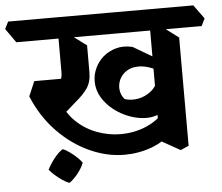

<svg xmlns="http://www.w3.org/2000/svg" viewBox="-101 -700 1054 910"><g transform="rotate(-5 426.0 -245.5)"><path d="M465 38Q382 38 299.5 0.5Q217 -37 148.5 -107.5Q80 -178 39 -277L69 -347H250L180 -249Q200 -187 243 -145Q286 -103 342 -82Q398 -61 454 -61Q520 -61 574.5 -84Q629 -107 662 -145L697 -54Q656 -7 594 15.5Q532 38 465 38ZM178 -163 87 -270Q119 -280 145 -293.5Q171 -307 186.5 -328Q202 -349 201 -380V-577L250 -556L333 -494V-367Q333 -320 312.5 -290.5Q292 -261 254 -230ZM0 -538 -47 -605 -30 -639H452L499 -573L482 -538ZM583 -127Q545 -127 505 -141.5Q465 -156 431 -182Q397 -208 375.5 -243.5Q354 -279 354 -321Q354 -353 368 -383.5Q382 -414 407.5 -436Q433 -458 468.5 -468Q504 -478 547 -468L705 -375L683 -329Q654 -351 624 -362Q594 -373 567 -373Q533 -373 509.5 -357.5Q486 -342 475.5 -318.5Q465 -295 468 -270Q471 -245 488 -225Q519 -215 553.5 -221.5Q588 -228 615.5 -251Q643 -274 653 -312L718 -212Q693 -174 661.5 -150.5Q630 -127 583 -127ZM732 39 637 -14V-581L682 -560L771 -493V22ZM240 -538 191 -605 208 -639H851L899 -573L882 -538ZM193 148Q179 143 161 131Q143 119 126.5 104.5Q110 90 100 77Q114 50 134 24.5Q154 -1 175 -14Q191 -8 208.5 5Q226 18 241 32Q256 46 264 58Q255 82 234.5 108Q214 134 193 148Z"/></g></svg>

Font: Eczar SemiBold
Style: Regular
Weight: 600
Designer: Vaibhav Singh
Foundry: Rosetta Type Foundry
Version: Version 2.000